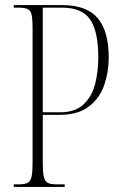

<svg xmlns="http://www.w3.org/2000/svg" viewBox="-20 -734 484 754"><path d="M34 0V-10H53Q77 -10 88.5 -16Q100 -22 104 -40.5Q108 -59 108 -97V-619Q108 -656 104.5 -674Q101 -692 89 -698Q77 -704 53 -704H34V-714H224Q320 -714 363.5 -663Q407 -612 407 -508Q407 -452 389.5 -400.5Q372 -349 329.5 -316Q287 -283 214 -283H148V-95Q148 -58 152 -40Q156 -22 167.5 -16Q179 -10 203 -10H234V0ZM216 -293Q275 -293 308 -324Q341 -355 353.5 -404Q366 -453 366 -508Q366 -611 334 -657.5Q302 -704 223 -704H148V-293Z"/></svg>

Font: Noto Serif Display ExtraCondensed ExtraLight
Style: Regular
Weight: 200
Width: 2
Designer: Monotype Design Team
Foundry: Monotype Imaging Inc.
Version: Version 2.009